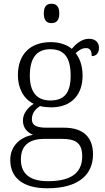

<svg xmlns="http://www.w3.org/2000/svg" viewBox="-20 -770 565 1030"><path d="M256 -646C280 -646 298 -658 298 -698C298 -738 280 -750 256 -750C233 -750 215 -738 215 -698C215 -658 233 -646 256 -646ZM234 240C399 240 479 169 479 58C479 -30 431 -85 323 -85H230C177 -85 151 -97 151 -130C151 -164 171 -186 195 -201C207 -197 237 -194 253 -194C367 -194 423 -265 423 -364C423 -419 407 -458 386 -485C405 -501 419 -512 442 -512C465 -512 472 -494 472 -469C499 -469 511 -488 511 -514C511 -540 494 -562 457 -562C415 -562 383 -529 365 -508C343 -528 301 -544 253 -544C136 -544 76 -473 76 -366C76 -302 103 -240 161 -213C129 -193 103 -162 103 -123C103 -82 129 -58 157 -47C95 -36 35 8 35 88C35 183 102 240 234 240ZM250 -231C180 -231 140 -273 140 -364C140 -462 179 -506 250 -506C323 -506 359 -463 359 -365C359 -269 323 -231 250 -231ZM237 202C125 202 92 149 92 85C92 0 150 -25 217 -25H312C383 -25 421 -5 421 68C421 150 372 202 237 202Z"/></svg>

Font: Noto Serif Tamil Light
Style: Italic
Weight: 300
Italic angle: -12°
Designer: Indian Type Foundry, Tom Grace, and the Monotype Design Team
Foundry: Monotype Imaging Inc.
Version: Version 2.003